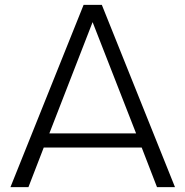

<svg xmlns="http://www.w3.org/2000/svg" viewBox="-20 -770 763 790"><path d="M626 0 563 -163H160L97 0H23L324 -750H399L700 0ZM183 -221H540L361 -679Z"/></svg>

Font: Orkney Light
Style: Regular
Weight: 300
Designer: Samuel Oakes and Alfredo Marco Pradil
Foundry: Alfredo Marco Pradil
Version: 1.0; ttfautohint (v1.5)